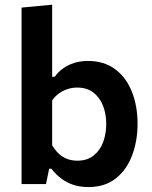

<svg xmlns="http://www.w3.org/2000/svg" viewBox="-20 -764 632 797"><path d="M347 12.5Q313 12.5 285.2 3.5Q257.5 -5.5 234.8 -22.5Q212 -39.5 193.5 -63.5H184L171 0H69.5Q69.5 -54 69.5 -104.5Q69.5 -155 69.5 -217V-493.5Q69.5 -555 69.5 -614.8Q69.5 -674.5 69.5 -732.5L196.5 -744.5Q196.5 -685 196.5 -623.2Q196.5 -561.5 196.5 -493.5V-445.5H207.5Q221 -465 241.5 -479.8Q262 -494.5 288 -502.8Q314 -511 345.5 -511Q412 -511 458 -476.8Q504 -442.5 527.5 -383.2Q551 -324 551 -250Q551 -180.5 529 -120.5Q507 -60.5 461.5 -24Q416 12.5 347 12.5ZM301 -97Q342.5 -97 369.2 -118.8Q396 -140.5 408.5 -175Q421 -209.5 421 -249Q421 -290.5 407.8 -324.8Q394.5 -359 367.8 -379.8Q341 -400.5 300 -400.5Q279.5 -400.5 260.5 -394.2Q241.5 -388 225 -376.2Q208.5 -364.5 196.5 -347.5V-161Q208 -141.5 223 -127Q238 -112.5 257.5 -104.8Q277 -97 301 -97Z"/></svg>

Font: Commissioner Thin SemiBold
Style: Regular
Weight: 600
Version: Version 1.000